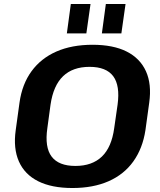

<svg xmlns="http://www.w3.org/2000/svg" viewBox="-20 -935 806 965"><path d="M344 10Q240 10 172 -24Q104 -58 75 -123.5Q46 -189 59 -281L78 -419Q91 -512 138.5 -577Q186 -642 263.5 -676Q341 -710 445 -710Q549 -710 616.5 -676Q684 -642 713.5 -577Q743 -512 730 -419L711 -281Q697 -189 650 -123.5Q603 -58 525.5 -24Q448 10 344 10ZM359 -101Q443 -101 492 -148Q541 -195 554 -291L571 -409Q584 -505 549 -552Q514 -599 430 -599Q346 -599 297 -552Q248 -505 234 -409L218 -291Q204 -195 239.5 -148Q275 -101 359 -101ZM435 -915 414 -767H316L336 -915ZM611 -915 590 -767H492L512 -915Z"/></svg>

Font: Pathway Extreme 28pt
Style: Bold Italic
Weight: 700
Italic angle: -8°
Designer: Eduardo Rodriguez Tunni
Foundry: Eduardo Rodriguez Tunni
Version: Version 1.001;gftools[0.9.26]